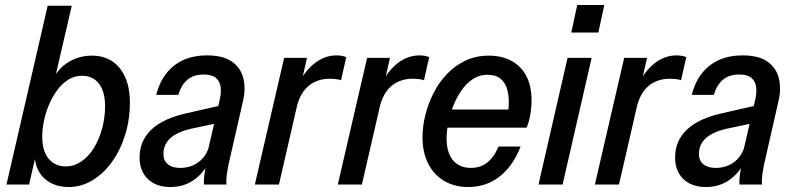

<svg xmlns="http://www.w3.org/2000/svg" viewBox="-20 -743 3196 773"><path d="M257 10Q215 10 183.5 -7Q152 -24 135 -55.5Q118 -87 120 -129L127 -130L97 0H6L172 -720H269L198 -414L190 -419Q214 -468 256.5 -493.5Q299 -519 350 -519Q422 -519 462.5 -468Q503 -417 503 -330Q503 -262 484 -200.5Q465 -139 431 -91.5Q397 -44 352 -17Q307 10 257 10ZM244 -73Q278 -73 307 -92.5Q336 -112 357.5 -146.5Q379 -181 391 -225Q403 -269 403 -316Q403 -374 378.5 -406Q354 -438 310 -438Q280 -438 254.5 -422Q229 -406 209.5 -379Q190 -352 176.5 -319.5Q163 -287 156.5 -254Q150 -221 150 -193Q150 -135 176 -104Q202 -73 244 -73Z M801 0Q800 -15 802.5 -36.5Q805 -58 811 -84L805 -85L866 -348Q871 -372 868 -394Q865 -416 849 -429.5Q833 -443 800 -443Q759 -443 734 -421.5Q709 -400 698 -361H609Q628 -437 680.5 -478.5Q733 -520 813 -520Q879 -520 914.5 -494.5Q950 -469 960 -426.5Q970 -384 958 -335L900 -80Q896 -60 893 -38.5Q890 -17 892 0ZM666 10Q609 10 575.5 -22Q542 -54 542 -109Q542 -155 564 -190Q586 -225 628 -249.5Q670 -274 731 -287L880 -321L864 -249L746 -224Q692 -211 665 -186Q638 -161 638 -123Q638 -96 656 -81.5Q674 -67 705 -67Q750 -67 781.5 -92Q813 -117 823 -159L818 -84Q793 -39 754.5 -14.5Q716 10 666 10Z M1006 0 1124 -510H1216L1189 -391H1193L1103 0ZM1173 -305 1181 -405Q1210 -461 1249.5 -490.5Q1289 -520 1335 -520Q1347 -520 1357 -518Q1367 -516 1374 -513L1353 -420Q1346 -423 1332.5 -424.5Q1319 -426 1308 -426Q1256 -426 1221 -396Q1186 -366 1173 -305Z M1340 0 1458 -510H1550L1523 -391H1527L1437 0ZM1507 -305 1515 -405Q1544 -461 1583.5 -490.5Q1623 -520 1669 -520Q1681 -520 1691 -518Q1701 -516 1708 -513L1687 -420Q1680 -423 1666.5 -424.5Q1653 -426 1642 -426Q1590 -426 1555 -396Q1520 -366 1507 -305Z M1865 10Q1810 10 1768.5 -14.5Q1727 -39 1704 -84Q1681 -129 1681 -191Q1681 -234 1692.5 -280Q1704 -326 1725.5 -368.5Q1747 -411 1779.5 -445Q1812 -479 1854 -499Q1896 -519 1948 -519Q2000 -519 2039 -498Q2078 -477 2099 -437Q2120 -397 2120 -340Q2120 -309 2114.5 -279Q2109 -249 2100 -229H1749L1764 -302H2053L2019 -255Q2026 -284 2028 -316.5Q2030 -349 2023.5 -377.5Q2017 -406 1997.5 -424Q1978 -442 1942 -442Q1910 -442 1883.5 -424.5Q1857 -407 1837.5 -378.5Q1818 -350 1804.5 -316Q1791 -282 1784.5 -248Q1778 -214 1778 -186Q1778 -128 1804 -97.5Q1830 -67 1876 -67Q1914 -67 1941.5 -88.5Q1969 -110 1987 -153H2076Q2045 -74 1991 -32Q1937 10 1865 10Z M2148 0 2265 -510H2362L2245 0ZM2280 -612 2304 -723H2413L2389 -612Z M2375 0 2493 -510H2585L2558 -391H2562L2472 0ZM2542 -305 2550 -405Q2579 -461 2618.5 -490.5Q2658 -520 2704 -520Q2716 -520 2726 -518Q2736 -516 2743 -513L2722 -420Q2715 -423 2701.5 -424.5Q2688 -426 2677 -426Q2625 -426 2590 -396Q2555 -366 2542 -305Z M2957 0Q2956 -15 2958.5 -36.5Q2961 -58 2967 -84L2961 -85L3022 -348Q3027 -372 3024 -394Q3021 -416 3005 -429.5Q2989 -443 2956 -443Q2915 -443 2890 -421.5Q2865 -400 2854 -361H2765Q2784 -437 2836.5 -478.5Q2889 -520 2969 -520Q3035 -520 3070.5 -494.5Q3106 -469 3116 -426.5Q3126 -384 3114 -335L3056 -80Q3052 -60 3049 -38.5Q3046 -17 3048 0ZM2822 10Q2765 10 2731.5 -22Q2698 -54 2698 -109Q2698 -155 2720 -190Q2742 -225 2784 -249.5Q2826 -274 2887 -287L3036 -321L3020 -249L2902 -224Q2848 -211 2821 -186Q2794 -161 2794 -123Q2794 -96 2812 -81.5Q2830 -67 2861 -67Q2906 -67 2937.5 -92Q2969 -117 2979 -159L2974 -84Q2949 -39 2910.5 -14.5Q2872 10 2822 10Z"/></svg>

Font: Instrument Sans SemiCondensed Medium
Style: Italic
Weight: 500
Width: 4
Italic angle: -13°
Designer: Rodrigo Fuenzalida
Foundry: fragTYPE
Version: Version 1.000;gftools[0.9.28]